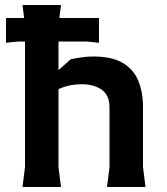

<svg xmlns="http://www.w3.org/2000/svg" viewBox="-20 -748 669 768"><path d="M4 -577V-676H376V-577L326 -582H54ZM408 0 418 -80V-319Q418 -367 387 -389Q356 -411 307 -411Q263 -411 228.5 -397.5Q194 -384 170 -366.5Q146 -349 133 -337V-396L263 -511Q292 -517 313 -519.5Q334 -522 353 -522Q428 -522 471.5 -496Q515 -470 533.5 -424Q552 -378 552 -319V-80L562 0ZM70 0 80 -80V-648L70 -728H224L214 -648V-80L224 0Z"/></svg>

Font: AR One Sans
Style: Bold
Weight: 700
Designer: Niteesh Yadav
Foundry: Niteesh Yadav
Version: Version 1.001;gftools[0.9.33]